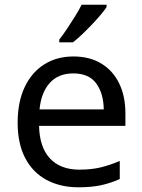

<svg xmlns="http://www.w3.org/2000/svg" viewBox="-20 -786 604 816"><path d="M292 -546Q361 -546 410.5 -516Q460 -486 486.5 -431.5Q513 -377 513 -304V-251H146Q148 -160 192.5 -112.5Q237 -65 317 -65Q368 -65 407.5 -74.5Q447 -84 489 -102V-25Q448 -7 408 1.5Q368 10 313 10Q237 10 178.5 -21Q120 -52 87.5 -113.5Q55 -175 55 -264Q55 -352 84.5 -415Q114 -478 167.5 -512Q221 -546 292 -546ZM291 -474Q228 -474 191.5 -433.5Q155 -393 148 -321H421Q420 -389 389 -431.5Q358 -474 291 -474ZM433 -756Q424 -742 407 -722Q390 -702 369.5 -680.5Q349 -659 328.5 -639.5Q308 -620 290 -606H232V-618Q247 -637 264.5 -663Q282 -689 299 -716.5Q316 -744 327 -766H433Z"/></svg>

Font: Noto Sans Tai Tham
Style: Regular
Weight: 400
Designer: Monotype Design Team 2013. Revised by David WIlliams 2020
Foundry: Monotype Imaging Inc.
Version: Version 2.002